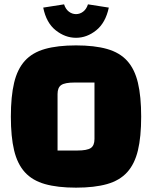

<svg xmlns="http://www.w3.org/2000/svg" viewBox="-20 -849 700 884"><path d="M30 -312Q30 -405 45 -468Q60 -531 94.5 -569Q129 -607 187 -623.5Q245 -640 330 -640Q415 -640 473 -623.5Q531 -607 565.5 -569Q600 -531 615 -468Q630 -405 630 -312Q630 -219 615 -156.5Q600 -94 565.5 -56Q531 -18 473 -1.5Q415 15 330 15Q245 15 187 -1.5Q129 -18 94.5 -56Q60 -94 45 -156.5Q30 -219 30 -312ZM245 -156H336Q381 -156 398 -167.5Q415 -179 415 -209V-469H323Q279 -469 262 -457.5Q245 -446 245 -416ZM330 -675Q280 -675 236.5 -709.5Q193 -744 179 -814L275 -829Q282 -807 297 -795.5Q312 -784 330 -784Q348 -784 363 -795.5Q378 -807 385 -829L481 -814Q466 -744 423 -709.5Q380 -675 330 -675Z"/></svg>

Font: Changa ExtraBold
Style: Regular
Weight: 800
Designer: Eduardo Rodriguez Tunni
Foundry: Eduardo Rodriguez Tunni
Version: Version 3.002; ttfautohint (v1.8.2)